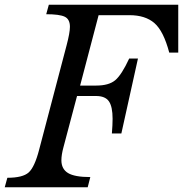

<svg xmlns="http://www.w3.org/2000/svg" viewBox="-46 -790 772 810"><path d="M-15 -40Q50 -40 75 -62.5Q100 -85 119 -158L235 -599Q249 -652 249 -677Q249 -709 227 -719.5Q205 -730 149 -730L160 -770H706V-568H668Q644 -659 605.5 -692.5Q567 -726 500 -726H370L292 -429H360Q413 -429 440 -451.5Q467 -474 499 -543H536L466 -227H426Q429 -263 429 -289Q429 -340 413.5 -362.5Q398 -385 359 -385H279L222 -170Q213 -137 213 -114Q213 -77 241 -60Q269 -43 335 -43L324 0H-26Z"/></svg>

Font: Libre Baskerville
Style: Italic
Weight: 400
Italic angle: -15°
Designer: Pablo Impallari, Rodrigo Fuenzalida
Foundry: Pablo Impallari, Rodrigo Fuenzalida
Version: Version 1.051;Glyphs 3.2.3 (3260)